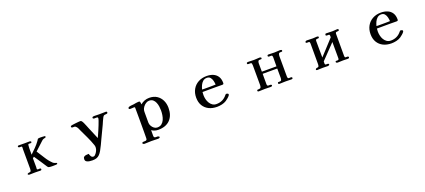

<svg xmlns="http://www.w3.org/2000/svg" viewBox="66 -1735 6869 3104"><g transform="rotate(-20 3500.0 -182.5)"><path d="M769 -19Q769 -25 767 -27Q767 -27 755 -30.5Q743 -34 729 -40Q715 -46 709 -51Q651 -106 608.5 -175.5Q566 -245 522 -311L667 -445Q682 -460 698 -465.5Q714 -471 734 -475Q738 -477 738.5 -481.5Q739 -486 739 -490Q739 -492 739 -495Q739 -498 737 -500H736Q735 -500 734 -500Q733 -500 732 -500Q715 -502 698 -503Q681 -504 664 -504Q660 -504 648.5 -504Q637 -504 626.5 -502.5Q616 -501 613 -498Q607 -492 603 -484Q599 -476 594 -469Q559 -420 516 -376.5Q473 -333 429 -291Q429 -311 429 -332Q429 -353 429 -374Q429 -382 429.5 -403Q430 -424 432 -444.5Q434 -465 438 -468Q441 -472 449 -472Q455 -472 461 -471.5Q467 -471 474 -471Q483 -471 489.5 -474Q496 -477 496 -488Q496 -496 486.5 -500Q477 -504 471 -504Q449 -504 427 -503.5Q405 -503 383 -503Q358 -503 333 -503.5Q308 -504 283 -504Q265 -504 265 -486Q265 -479 275.5 -474.5Q286 -470 291 -470Q296 -470 301.5 -470.5Q307 -471 312 -471Q323 -471 326.5 -465Q330 -459 330 -450Q330 -443 329 -436.5Q328 -430 328 -423Q328 -339 328.5 -254.5Q329 -170 329 -86Q329 -59 322 -45.5Q315 -32 284 -32Q280 -32 270.5 -27Q261 -22 261 -17Q261 -9 269.5 -4.5Q278 0 285 0Q311 0 336 -1Q361 -2 386 -2Q408 -2 430 -1Q452 0 474 0Q484 0 490 -4Q496 -8 496 -19Q496 -30 487 -32.5Q478 -35 470 -35Q465 -35 459.5 -34Q454 -33 449 -33Q428 -33 428 -51Q428 -58 429 -64.5Q430 -71 430 -78Q430 -116 429.5 -154Q429 -192 429 -229L452 -248Q486 -198 519.5 -148Q553 -98 585 -48Q591 -39 597 -29.5Q603 -20 610 -13Q620 -5 642.5 -3.5Q665 -2 678 -2Q684 -2 704 -2Q724 -2 743.5 -3.5Q763 -5 765 -7Q769 -11 769 -19Z M1813 -513Q1813 -521 1808.5 -527Q1804 -533 1795 -533Q1765 -533 1735.5 -532Q1706 -531 1676 -531Q1657 -531 1638 -532Q1619 -533 1599 -533Q1588 -533 1573 -531Q1558 -529 1558 -513Q1558 -503 1565.5 -499Q1573 -495 1582 -495Q1590 -495 1598.5 -495.5Q1607 -496 1615 -496Q1628 -496 1636 -493.5Q1644 -491 1644 -476Q1644 -465 1634 -436Q1624 -407 1609 -369Q1594 -331 1577.5 -292.5Q1561 -254 1547 -223.5Q1533 -193 1527 -179H1526Q1505 -229 1484 -279Q1463 -329 1442 -379Q1434 -398 1423 -426Q1412 -454 1399.5 -481Q1387 -508 1375 -522Q1369 -529 1363 -530.5Q1357 -532 1348 -532Q1341 -532 1316 -530Q1291 -528 1262 -524.5Q1233 -521 1210.5 -517.5Q1188 -514 1186 -511Q1181 -506 1181 -498Q1181 -479 1203 -479Q1224 -479 1236 -479Q1248 -479 1264 -462Q1277 -449 1286 -430Q1295 -411 1302 -394Q1337 -320 1372.5 -245Q1408 -170 1435 -93Q1439 -83 1441 -72.5Q1443 -62 1443 -51Q1443 -35 1439 -19.5Q1435 -4 1428 10Q1423 22 1412 38.5Q1401 55 1387.5 67.5Q1374 80 1358 80Q1333 80 1319 56.5Q1305 33 1301 12H1297Q1277 12 1255 15Q1233 18 1218 29.5Q1203 41 1203 69Q1203 98 1224 111.5Q1245 125 1273.5 128.5Q1302 132 1324 132Q1367 132 1396 121.5Q1425 111 1447 88.5Q1469 66 1490 30Q1514 -12 1534.5 -56Q1555 -100 1575 -143Q1600 -196 1625.5 -249Q1651 -302 1676 -355Q1688 -381 1699 -408Q1710 -435 1724 -460Q1733 -477 1742.5 -485.5Q1752 -494 1772 -494Q1781 -494 1797 -497Q1813 -500 1813 -513Z M2640 -248Q2640 -212 2634 -170.5Q2628 -129 2612 -92.5Q2596 -56 2567 -32.5Q2538 -9 2491 -9Q2462 -9 2436.5 -28Q2411 -47 2395.5 -75.5Q2380 -104 2380 -132Q2380 -175 2380 -217Q2380 -259 2380 -302Q2380 -313 2380.5 -324.5Q2381 -336 2383 -347Q2389 -374 2408.5 -400.5Q2428 -427 2455.5 -444.5Q2483 -462 2511 -462Q2552 -462 2577 -441Q2602 -420 2616 -386.5Q2630 -353 2635 -316.5Q2640 -280 2640 -248ZM2768 -246Q2768 -319 2739.5 -377.5Q2711 -436 2657.5 -470.5Q2604 -505 2528 -505Q2442 -505 2376 -448L2374 -470Q2372 -490 2368 -497Q2364 -504 2342 -504Q2320 -504 2299.5 -499.5Q2279 -495 2258 -492Q2239 -490 2214 -488Q2189 -486 2172 -478Q2158 -473 2158 -458Q2158 -447 2167.5 -444Q2177 -441 2185 -441Q2200 -441 2215 -442.5Q2230 -444 2245 -444Q2250 -444 2256 -442Q2262 -440 2262 -433Q2262 -392 2262.5 -350.5Q2263 -309 2263 -268V-14Q2263 12 2262.5 38.5Q2262 65 2262 91Q2262 101 2260 109Q2258 117 2250 124Q2242 130 2223.5 129.5Q2205 129 2190 131.5Q2175 134 2175 150Q2175 158 2186 163Q2197 168 2204 168Q2234 168 2264 166Q2294 164 2324 164Q2354 164 2383.5 165.5Q2413 167 2443 167Q2450 167 2461 162Q2472 157 2472 149Q2472 140 2461 134.5Q2450 129 2443 129Q2428 129 2413.5 129Q2399 129 2389.5 122Q2380 115 2380 94V-3Q2430 32 2493 32Q2625 32 2696.5 -42Q2768 -116 2768 -246Z M3612 -339Q3584 -338 3557 -337.5Q3530 -337 3502 -337H3446Q3430 -337 3413 -337Q3396 -337 3379 -338Q3387 -372 3403 -407Q3419 -442 3446.5 -466Q3474 -490 3514 -490Q3553 -490 3573.5 -465Q3594 -440 3602.5 -405Q3611 -370 3612 -339ZM3757 -120Q3757 -129 3744.5 -134.5Q3732 -140 3724 -140Q3716 -140 3711 -135Q3706 -130 3701 -125Q3632 -38 3520 -38Q3480 -38 3451.5 -57.5Q3423 -77 3404.5 -108Q3386 -139 3377.5 -175Q3369 -211 3369 -245Q3369 -271 3372 -298Q3428 -298 3484 -298.5Q3540 -299 3595 -299Q3624 -299 3652.5 -298.5Q3681 -298 3709 -298Q3723 -298 3730 -302.5Q3737 -307 3737 -322Q3737 -390 3709 -433.5Q3681 -477 3632 -498Q3583 -519 3519 -519Q3439 -519 3376.5 -485Q3314 -451 3279 -389.5Q3244 -328 3244 -247Q3244 -166 3278.5 -109Q3313 -52 3373.5 -22Q3434 8 3513 8Q3555 8 3597.5 -1.5Q3640 -11 3675 -33Q3692 -44 3716 -64.5Q3740 -85 3751 -101Q3757 -110 3757 -120Z M4816 -17Q4816 -28 4807.5 -30.5Q4799 -33 4791 -33Q4784 -33 4777.5 -32.5Q4771 -32 4764 -32Q4747 -32 4743 -42.5Q4739 -53 4739 -67Q4739 -155 4738.5 -242Q4738 -329 4738 -417Q4738 -436 4744 -454Q4750 -472 4774 -472Q4785 -472 4798 -472.5Q4811 -473 4811 -489Q4811 -498 4801 -502Q4791 -506 4784 -506Q4759 -506 4734 -503.5Q4709 -501 4684 -501Q4659 -501 4633 -502.5Q4607 -504 4581 -504Q4560 -504 4560 -485Q4560 -474 4568.5 -471.5Q4577 -469 4585 -469Q4592 -469 4598.5 -469.5Q4605 -470 4612 -470Q4630 -470 4634 -459.5Q4638 -449 4638 -434Q4638 -396 4637.5 -357Q4637 -318 4637 -279H4386Q4386 -314 4385.5 -349.5Q4385 -385 4385 -420Q4385 -439 4391 -455.5Q4397 -472 4420 -472Q4431 -472 4443.5 -472.5Q4456 -473 4456 -489Q4456 -498 4446 -502Q4436 -506 4429 -506Q4404 -506 4380 -503.5Q4356 -501 4331 -501Q4305 -501 4279 -502.5Q4253 -504 4227 -504Q4217 -504 4210.5 -500Q4204 -496 4204 -485Q4204 -474 4212.5 -471.5Q4221 -469 4229 -469Q4235 -469 4241.5 -469.5Q4248 -470 4254 -470Q4276 -470 4280 -457Q4284 -444 4284 -427Q4284 -342 4284.5 -256.5Q4285 -171 4285 -85Q4285 -62 4277.5 -46Q4270 -30 4242 -30Q4232 -30 4221.5 -29Q4211 -28 4211 -13Q4211 -4 4217 -0.5Q4223 3 4230 3Q4258 3 4285 1.5Q4312 0 4340 0Q4363 0 4387 1Q4411 2 4434 2Q4445 2 4454.5 -1Q4464 -4 4464 -17Q4464 -25 4454.5 -29Q4445 -33 4439 -33Q4432 -33 4425.5 -32.5Q4419 -32 4412 -32Q4395 -32 4390.5 -42Q4386 -52 4386 -67V-242H4637Q4637 -202 4637.5 -162.5Q4638 -123 4638 -82Q4638 -63 4632.5 -46.5Q4627 -30 4604 -30Q4593 -30 4580 -30Q4567 -30 4567 -13Q4567 -4 4573 -0.5Q4579 3 4586 3Q4613 3 4639.5 1.5Q4666 0 4692 0Q4718 0 4743 1Q4768 2 4793 2Q4804 2 4810 -1.5Q4816 -5 4816 -17Z M5789 -19Q5789 -27 5780.5 -31Q5772 -35 5766 -35Q5760 -35 5754.5 -34.5Q5749 -34 5743 -34Q5730 -34 5726 -42.5Q5722 -51 5722 -61V-443Q5722 -463 5731.5 -468Q5741 -473 5753.5 -472.5Q5766 -472 5775.5 -474.5Q5785 -477 5785 -492Q5785 -502 5779 -505Q5773 -508 5765 -508Q5745 -508 5725 -505.5Q5705 -503 5685 -503Q5657 -503 5629.5 -504.5Q5602 -506 5574 -506Q5563 -506 5559 -500Q5555 -494 5555 -484Q5555 -474 5563.5 -471.5Q5572 -469 5579 -469Q5585 -469 5590.5 -469.5Q5596 -470 5602 -470Q5615 -470 5619 -462.5Q5623 -455 5623 -444Q5623 -438 5622.5 -432Q5622 -426 5622 -420L5383 -160Q5382 -231 5381.5 -302.5Q5381 -374 5381 -445Q5381 -464 5390 -468.5Q5399 -473 5411.5 -472.5Q5424 -472 5433 -474.5Q5442 -477 5442 -492Q5442 -500 5433.5 -503.5Q5425 -507 5418 -507Q5399 -507 5380.5 -505Q5362 -503 5344 -503Q5319 -503 5293.5 -504.5Q5268 -506 5242 -506Q5232 -506 5222 -500.5Q5212 -495 5212 -484Q5212 -474 5220.5 -471.5Q5229 -469 5236 -469Q5241 -469 5246.5 -469.5Q5252 -470 5257 -470Q5274 -470 5277.5 -459.5Q5281 -449 5281 -436V-84Q5281 -58 5274 -45Q5267 -32 5238 -32Q5234 -32 5226 -25Q5218 -18 5218 -13Q5218 2 5236 2Q5262 2 5287 0.5Q5312 -1 5337 -1Q5357 -1 5377.5 0Q5398 1 5418 1Q5428 1 5438.5 -3.5Q5449 -8 5449 -19Q5449 -27 5440.5 -31Q5432 -35 5426 -35Q5420 -35 5414.5 -34.5Q5409 -34 5403 -34Q5390 -34 5386 -41Q5382 -48 5382 -59Q5382 -67 5382.5 -76Q5383 -85 5383 -93L5621 -340Q5621 -270 5621.5 -201Q5622 -132 5622 -62Q5622 -47 5617 -39.5Q5612 -32 5596 -32Q5585 -32 5573 -32.5Q5561 -33 5561 -16Q5561 -9 5570 -3.5Q5579 2 5586 2Q5610 2 5634 0.5Q5658 -1 5682 -1Q5701 -1 5720 0Q5739 1 5758 1Q5770 1 5779.5 -1.5Q5789 -4 5789 -19Z M6612 -339Q6584 -338 6557 -337.5Q6530 -337 6502 -337H6446Q6430 -337 6413 -337Q6396 -337 6379 -338Q6387 -372 6403 -407Q6419 -442 6446.5 -466Q6474 -490 6514 -490Q6553 -490 6573.5 -465Q6594 -440 6602.5 -405Q6611 -370 6612 -339ZM6757 -120Q6757 -129 6744.5 -134.5Q6732 -140 6724 -140Q6716 -140 6711 -135Q6706 -130 6701 -125Q6632 -38 6520 -38Q6480 -38 6451.5 -57.5Q6423 -77 6404.5 -108Q6386 -139 6377.5 -175Q6369 -211 6369 -245Q6369 -271 6372 -298Q6428 -298 6484 -298.5Q6540 -299 6595 -299Q6624 -299 6652.5 -298.5Q6681 -298 6709 -298Q6723 -298 6730 -302.5Q6737 -307 6737 -322Q6737 -390 6709 -433.5Q6681 -477 6632 -498Q6583 -519 6519 -519Q6439 -519 6376.5 -485Q6314 -451 6279 -389.5Q6244 -328 6244 -247Q6244 -166 6278.5 -109Q6313 -52 6373.5 -22Q6434 8 6513 8Q6555 8 6597.5 -1.5Q6640 -11 6675 -33Q6692 -44 6716 -64.5Q6740 -85 6751 -101Q6757 -110 6757 -120Z"/></g></svg>

Font: UoqMunThenKhung
Style: Regular
Weight: 400
Designer: Font-Kai, 金井和夫, 宇文滿月
Foundry: Kazuo Kanai, Moonlit Owen
Version: Version 1.197